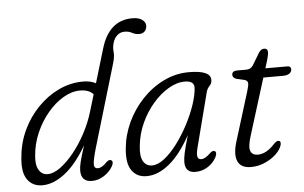

<svg xmlns="http://www.w3.org/2000/svg" viewBox="-51 -799 1400 884"><g transform="rotate(-5 649.0 -357.0)"><path d="M436.5 -51Q422.5 -26 396 -8.8Q369.5 8.5 340 8.5Q289.5 8.5 289.5 -44Q289.5 -59 295.2 -83.2Q301 -107.5 317.5 -158.5Q269 -74.5 215.5 -33Q162 8.5 110.5 8.5Q65 8.5 41 -26.2Q17 -61 25.5 -131.5Q31 -195.5 58.2 -253.2Q85.5 -311 128.8 -355.5Q172 -400 225.8 -425.5Q279.5 -451 338.5 -451Q373 -451 397 -438L444 -595Q481.5 -721.5 589.5 -721.5Q619 -721.5 634.8 -709.8Q650.5 -698 650.5 -682.5Q650.5 -667 641.2 -656.8Q632 -646.5 615.5 -646.5Q597.5 -646.5 582.8 -654.8Q568 -663 548.5 -663Q528 -663 513.8 -649.5Q499.5 -636 494 -615.5Q488 -594 490.5 -573.8Q493 -553.5 483 -520.5L370.5 -142Q356 -93 354.5 -70.2Q353 -47.5 372 -47.5Q391 -47.5 413.5 -72Q418 -76.5 424 -79.2Q430 -82 435 -79Q448 -72.5 436.5 -51ZM89 -130.5Q84.5 -87.5 98.8 -64Q113 -40.5 139.5 -40.5Q166.5 -40.5 198 -63.5Q229.5 -86.5 260.8 -125Q292 -163.5 317.8 -211.8Q343.5 -260 358.5 -310.5L382 -388.5Q361 -411 321 -411Q282 -411 243 -388Q204 -365 170.8 -325.5Q137.5 -286 115.5 -235.8Q93.5 -185.5 89 -130.5Z M837 -102.5Q829.5 -73.5 832.5 -60.5Q835.5 -47.5 849.5 -47.5Q868 -47.5 891.5 -71Q905 -84 913.5 -79.5Q926 -74 915 -50.5Q901.5 -25 875.5 -8.2Q849.5 8.5 818 8.5Q770.5 8.5 770.5 -40.5Q770.5 -57 775.8 -82Q781 -107 797.5 -163.5Q750 -77 697.5 -34.2Q645 8.5 592.5 8.5Q548 8.5 524.2 -24.8Q500.5 -58 507.5 -127Q513 -188.5 540 -246.5Q567 -304.5 610.8 -350.8Q654.5 -397 710 -424.2Q765.5 -451.5 827 -451.5Q929.5 -451.5 927.5 -406Q927 -390.5 916.8 -380.2Q906.5 -370 902 -354.5ZM573 -135Q567 -85.5 580.8 -62Q594.5 -38.5 621.5 -38.5Q649 -38.5 679.2 -62.5Q709.5 -86.5 738.8 -125.5Q768 -164.5 792 -210.2Q816 -256 830.8 -300Q845.5 -344 847.5 -377Q849 -410 805 -410Q767.5 -410 729 -387.2Q690.5 -364.5 657 -325.8Q623.5 -287 601 -237.8Q578.5 -188.5 573 -135Z M1081.5 -393 1042.5 -402Q1025.5 -408.5 1025.5 -421.5Q1025.5 -440 1050.5 -440H1093Q1111 -440 1122.5 -455.5L1157.5 -513.5Q1167.5 -529 1182 -529Q1198.5 -529 1198.5 -511.5Q1198.5 -499.5 1191 -474L1180 -438.5H1281.5Q1298 -438.5 1298 -424.5Q1298 -411 1287 -404Q1276 -397 1258.5 -397H1167L1086 -137Q1069.5 -85 1077.5 -65.2Q1085.5 -45.5 1111 -45.5Q1150.5 -45.5 1190 -89Q1202.5 -102 1211.5 -100.5Q1223 -99 1219.5 -82.5Q1214.5 -61.5 1193 -40.5Q1171.5 -19.5 1140.2 -5.5Q1109 8.5 1075 8.5Q1027.5 8.5 1013.5 -24.5Q999.5 -57.5 1018.5 -117L1086.5 -337Q1095.5 -365 1095 -376.8Q1094.5 -388.5 1081.5 -393Z"/></g></svg>

Font: Fraunces 72pt SuperSoft Light
Style: Italic
Weight: 300
Italic angle: -16°
Version: Version 1.000;[b76b70a41]